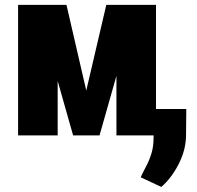

<svg xmlns="http://www.w3.org/2000/svg" viewBox="-20 -548 799 777"><path d="M329.1 -181.6 410.2 -528.3H532.7L382.8 0H275.9L126 -528.3H249ZM213.4 -528.3V0H53.2V-528.3ZM451.2 0V-528.3H611.3V0ZM733.9 -106.9 732.9 -2.4Q732.9 56.6 703.9 114.3Q674.8 171.9 632.8 208.5L549.3 169.4Q559.6 147 571.8 124.3Q584 101.6 592.8 73.2Q601.6 44.9 601.6 6.8V-106.9Z"/></svg>

Font: Roboto Condensed Black
Style: Regular
Weight: 900
Designer: Christian Robertson
Foundry: Google
Version: Version 3.008; 2023